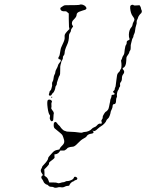

<svg xmlns="http://www.w3.org/2000/svg" viewBox="-20 -630 674 885"><path d="M200 -168Q202 -171 207.5 -171Q213 -171 217 -167Q221 -163 218.5 -159Q216 -155 217 -146.5Q218 -138 216.5 -133.5Q215 -129 221 -122Q231 -111 227 -102Q226 -97 226 -86Q226 -75 223 -73Q216 -67 211 -79Q208 -85 210 -91Q212 -97 209 -100Q203 -107 199.5 -133.5Q196 -160 200 -168ZM217 -183Q217 -185 220 -184Q223 -183 220 -181Q218 -179 216.5 -179.5Q215 -180 217 -183ZM583 -605Q586 -608 590.5 -608Q595 -608 596 -606Q597 -604 610 -605L623 -606L627 -600Q630 -594 630 -591Q630 -588 632.5 -583.5Q635 -579 633 -573.5Q631 -568 627 -566Q625 -564 622.5 -560.5Q620 -557 618 -553.5Q616 -550 616 -548Q616 -546 612.5 -539.5Q609 -533 610 -528Q611 -523 607.5 -513Q604 -503 603 -491.5Q602 -480 598.5 -473.5Q595 -467 595 -463Q595 -459 592 -455Q589 -451 587.5 -442.5Q586 -434 584 -428.5Q582 -423 582.5 -412.5Q583 -402 579.5 -397Q576 -392 576 -390Q576 -385 565 -370Q562 -366 562 -350Q561 -324 549 -318Q542 -315 548 -309Q557 -299 548 -288Q542 -281 542 -269.5Q542 -258 537 -252Q532 -246 533.5 -239.5Q535 -233 531.5 -229Q528 -225 528 -222Q528 -219 525 -215Q522 -212 520 -202.5Q518 -193 519 -188Q520 -184 517.5 -180Q515 -176 515 -167Q515 -150 506 -150Q499 -150 499 -140Q499 -134 494.5 -125Q490 -116 490 -113Q490 -110 486.5 -99Q483 -88 477 -83Q471 -78 470 -74Q469 -69 461.5 -61Q454 -53 447 -49Q440 -45 431 -37Q416 -22 410 -27Q408 -29 407 -28Q406 -27 409 -25Q412 -23 411 -19Q410 -15 402 -14Q384 -12 378 0Q376 3 364.5 9Q353 15 339 30Q325 45 317 46Q308 47 304.5 47.5Q301 48 297 49.5Q293 51 291.5 52Q290 53 287 57Q281 62 278.5 63Q276 64 268 64H258L253 71Q249 77 241.5 79.5Q234 82 232 81Q231 80 231 84Q231 86 231 89Q232 95 231.5 97Q231 99 225 104Q218 110 211.5 114.5Q205 119 206 123.5Q207 128 196 139L184 151L185 165V180L192 185Q200 190 204 203L207 211H224Q241 211 245.5 213.5Q250 216 258.5 213Q267 210 271.5 210Q276 210 281 207Q286 204 291.5 204.5Q297 205 307.5 200.5Q318 196 320 190Q323 180 334 188Q338 192 335.5 196Q333 200 329.5 200Q326 200 322 203.5Q318 207 316 207Q313 207 307 213Q301 219 301 221Q301 227 290 227Q285 227 277.5 231Q270 235 263.5 233.5Q257 232 250 233Q233 238 227 233Q223 231 215.5 231Q208 231 203.5 226Q199 221 196.5 221Q194 221 191 219Q188 217 185 214Q182 211 181 208Q178 201 175 197Q167 188 173 181L178 177L173 169Q164 157 171 147Q174 142 174 139.5Q174 137 183 128Q202 108 202 99Q202 95 208 89Q214 83 222 73.5Q230 64 241.5 61.5Q253 59 253.5 59Q254 59 256 54Q258 49 266.5 41Q275 33 276 25Q277 17 272 4Q269 -5 266.5 -8.5Q264 -12 253 -21Q239 -33 233.5 -37Q228 -41 227.5 -51Q227 -61 230 -65Q236 -73 244 -61Q247 -56 251.5 -52.5Q256 -49 258.5 -44.5Q261 -40 268 -33.5Q275 -27 277.5 -27Q280 -27 283.5 -25Q287 -23 297 -23Q329 -22 346 -19Q356 -17 361 -19.5Q366 -22 372 -22Q379 -22 388.5 -26Q398 -30 402 -35Q407 -41 414.5 -43.5Q422 -46 426 -51Q435 -62 443 -60Q452 -58 448 -70Q446 -75 450 -79.5Q454 -84 453.5 -89.5Q453 -95 459.5 -105Q466 -115 467.5 -115Q469 -115 475 -121Q481 -127 482.5 -137.5Q484 -148 486 -155Q488 -162 488 -166Q488 -170 491 -176.5Q494 -183 494 -188Q494 -193 499 -193Q504 -193 506.5 -194.5Q509 -196 508.5 -198Q508 -200 505 -202Q501 -205 501 -207Q501 -209 505 -212Q509 -215 509 -220Q509 -225 511 -227Q513 -229 514 -241.5Q515 -254 516.5 -261Q518 -268 519 -279Q520 -290 526.5 -296Q533 -302 533 -304.5Q533 -307 536.5 -311Q540 -315 540 -327.5Q540 -340 538.5 -346Q537 -352 539.5 -354.5Q542 -357 543 -362.5Q544 -368 548 -373.5Q552 -379 553 -385Q554 -392 555 -402Q557 -419 562 -425Q564 -427 564 -434Q564 -441 569 -443Q576 -446 577 -448Q578 -450 576 -454Q574 -458 574 -471Q575 -493 586 -505Q590 -509 591 -516.5Q592 -524 596 -530Q600 -537 599.5 -541.5Q599 -546 592 -555Q582 -568 580 -592Q579 -603 583 -605ZM347 -608Q353 -611 362 -608Q371 -605 376 -598Q380 -593 377.5 -589Q375 -585 369.5 -584Q364 -583 362.5 -582Q361 -581 351 -578Q333 -573 333 -561Q333 -553 322 -542Q314 -535 312 -527.5Q310 -520 313.5 -514.5Q317 -509 317 -508Q317 -507 312 -501Q307 -495 307 -489.5Q307 -484 302.5 -478.5Q298 -473 298 -466Q298 -441 289 -423Q278 -399 278 -387Q278 -379 273.5 -374Q269 -369 270 -364.5Q271 -360 266.5 -353Q262 -346 262 -342.5Q262 -339 259.5 -333Q257 -327 257.5 -306.5Q258 -286 254.5 -281.5Q251 -277 248.5 -267.5Q246 -258 244 -254Q242 -250 242 -244.5Q242 -239 238.5 -235Q235 -231 235 -226Q235 -221 231 -212Q227 -203 224.5 -202Q222 -201 219 -195Q216 -189 211 -189Q203 -189 206 -198Q208 -202 208 -205.5Q208 -209 212 -212.5Q216 -216 217 -222Q218 -228 219.5 -231.5Q221 -235 220 -242Q219 -249 222.5 -254Q226 -259 227 -270Q228 -281 231.5 -286.5Q235 -292 235 -297.5Q235 -303 240.5 -312.5Q246 -322 247 -327.5Q248 -333 253.5 -339.5Q259 -346 260 -349Q262 -356 253 -357Q249 -357 249 -362Q249 -367 252 -369.5Q255 -372 259 -400Q260 -409 269.5 -428Q279 -447 278 -457Q277 -466 279 -471Q281 -476 290 -486L300 -496L298 -507Q297 -519 297 -543V-568L291 -573Q286 -579 278 -578Q263 -577 259 -586Q256 -594 263 -597Q268 -600 272 -603Q276 -606 283 -606Q344 -606 347 -608Z"/></svg>

Font: TT2020 Style D
Style: Italic
Weight: 400
Italic angle: -15°
Version: Version 0.2.000